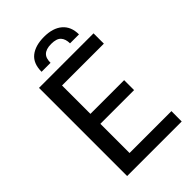

<svg xmlns="http://www.w3.org/2000/svg" viewBox="-264 -1005 1105 1105"><g transform="rotate(-45 288.5 -452.5)"><path d="M89.5 0ZM533.5 -717.5V-633.5H193V-402.5H467.5V-321.5H193V-84H534L533.5 0H89.5V-717.5ZM318 -905Q389.5 -905 429.8 -870.5Q470 -836 470 -772.5H397Q397 -807.5 379.5 -827.2Q362 -847 318 -847Q296 -847 280.8 -842Q265.5 -837 256 -827.5Q246.5 -818 242.5 -804Q238.5 -790 238.5 -772.5H165.5Q165.5 -840.5 206 -872.8Q246.5 -905 318 -905Z"/></g></svg>

Font: Lato Medium
Style: Regular
Weight: 500
Designer: Lukasz Dziedzic
Foundry: tyPoland Lukasz Dziedzic
Version: Version 2.006; 2014-01-15